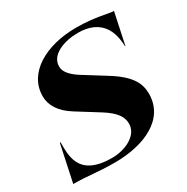

<svg xmlns="http://www.w3.org/2000/svg" viewBox="-150 -718 830 851"><g transform="rotate(-30 265.5 -292.0)"><path d="M200 10C353 10 483 -50 483 -179C483 -233 459 -280 369 -336L260 -404C220 -429 198 -455 198 -481C197 -543 276 -570 344 -570C401 -570 444 -552 470 -513C486 -488 495 -456 496 -414H498L532 -574C506 -574 446 -594 349 -594C195 -594 69 -524 69 -404C69 -359 94 -315 154 -278L263 -210C318 -175 340 -145 340 -109C341 -50 270 -14 200 -14C112 -14 70 -42 51 -81C36 -112 35 -151 36 -188H32L-8 0C69 0 107 10 200 10Z"/></g></svg>

Font: Beautique Display Medium
Style: Bold
Weight: 900
Italic angle: -12°
Designer: Nhat-Quang Ngo
Version: Version 1.100;Glyphs 3.2.3 (3260)